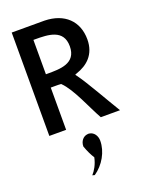

<svg xmlns="http://www.w3.org/2000/svg" viewBox="-181 -785 928 1192"><g transform="rotate(-20 283.0 -189.0)"><path d="M267 210C258 254 237 289 217 311C220 312 226 313 232 315C294 273 337 198 337 126C337 92 317 65 289 61C285 60 280 60 276 61H275C248 64 226 89 226 124C238 158 253 189 267 210ZM477 -493C477 -614 397 -690 267 -693H50V-10H161V-289H194C204 -289 216 -289 227 -288H229L231 -286C291 -228 346 -87 390 -10H517C469 -88 383 -242 339 -301L331 -312L343 -317C415 -341 477 -392 477 -493ZM170 -377H161V-604H170C258 -604 360 -602 360 -490C360 -376 254 -377 170 -377Z"/></g></svg>

Font: Bluebird
Style: LiNrw
Weight: 300
Designer: Jasper
Foundry: Cannot Into Space Fonts
Version: Version 0.98